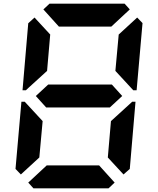

<svg xmlns="http://www.w3.org/2000/svg" viewBox="-20 -1020 856 1040"><path d="M93 -75 64 -105 96 -469H114L126 -456L211 -364L193 -167ZM134 -544 120 -531H102L133 -894L167 -925L252 -833L235 -636ZM586 -562 642 -500 575 -438H230L174 -500L241 -562ZM215 -969 248 -1000H655L683 -969L583 -876H299ZM601 -31 568 0H161L133 -31L233 -124H517ZM723 -925 752 -895 720 -531H702L690 -544L605 -636L623 -833ZM682 -456 696 -469H714L683 -105L649 -75L564 -167L581 -364Z"/></svg>

Font: DSEG7 Classic Mini
Style: Bold Italic
Weight: 700
Italic angle: -5°
Designer: Keshikan(Twitter:@keshinomi_88pro)
Version: Version 0.46